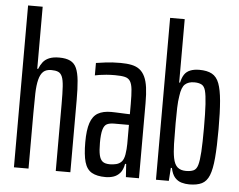

<svg xmlns="http://www.w3.org/2000/svg" viewBox="-53 -806 1094 878"><g transform="rotate(5 494.5 -367.5)"><path d="M41 0V-743H108V-458H112Q119 -476 129.5 -489.5Q140 -503 158 -510.5Q176 -518 204 -518Q235 -518 254.5 -508.5Q274 -499 283.5 -477.5Q293 -456 296.5 -420Q300 -384 300 -332V0H233V-307Q233 -358 231 -388Q229 -418 222.5 -433Q216 -448 204 -453Q192 -458 173 -458Q149 -458 136 -446Q123 -434 116.5 -408.5Q110 -383 109 -344.5Q108 -306 108 -255V0Z M462 8Q422 8 398.5 -5.5Q375 -19 365.5 -52Q356 -85 356 -143Q356 -199 367 -231.5Q378 -264 401.5 -277.5Q425 -291 462 -291Q472 -291 483.5 -290.5Q495 -290 507 -289.5Q519 -289 530 -288.5Q541 -288 548 -288V-335Q548 -377 545.5 -401.5Q543 -426 535 -439Q527 -452 510.5 -456Q494 -460 465 -460Q443 -460 425.5 -458.5Q408 -457 395 -455Q382 -453 373 -451V-508Q387 -510 416 -514Q445 -518 485 -518Q514 -518 536 -513.5Q558 -509 573 -497.5Q588 -486 597.5 -466Q607 -446 611 -416.5Q615 -387 615 -345V0H555L551 -60H546Q541 -32 528 -17.5Q515 -3 498 2.5Q481 8 462 8ZM477 -52Q491 -52 505.5 -55.5Q520 -59 530 -69.5Q540 -80 544 -103Q548 -129 548 -151.5Q548 -174 548 -202V-239H481Q460 -239 447.5 -233Q435 -227 429 -206.5Q423 -186 423 -146Q423 -110 427.5 -90Q432 -70 443 -61Q454 -52 477 -52Z M846 8Q828 8 810.5 3Q793 -2 780 -16.5Q767 -31 761 -60H756L752 0H693V-743H760V-452H764Q769 -475 778.5 -489.5Q788 -504 805.5 -511Q823 -518 847 -518Q883 -518 905 -506Q927 -494 938 -465Q949 -436 953.5 -385Q958 -334 958 -256Q958 -175 953.5 -123Q949 -71 937.5 -42.5Q926 -14 904 -3Q882 8 846 8ZM826 -52Q847 -52 860.5 -58Q874 -64 880 -84.5Q886 -105 888.5 -146Q891 -187 891 -255Q891 -323 888.5 -364Q886 -405 880.5 -425.5Q875 -446 862 -452.5Q849 -459 829 -459Q802 -459 786.5 -445Q771 -431 766 -391Q762 -368 761 -336.5Q760 -305 760 -265Q760 -209 761 -170.5Q762 -132 767 -106Q773 -76 787.5 -64Q802 -52 826 -52Z"/></g></svg>

Font: Saira UltraCondensed Medium
Style: Regular
Weight: 500
Width: 1
Designer: Hector Gatti with collaboration of the Omnibus-Type team
Foundry: Omnibus-Type
Version: Version 1.101